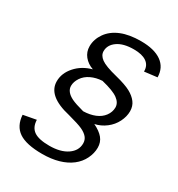

<svg xmlns="http://www.w3.org/2000/svg" viewBox="-189 -848 979 1055"><g transform="rotate(30 300.0 -320.5)"><path d="M397.9 -724.6Q482.4 -724.6 528.3 -691.9Q574.2 -659.2 575.2 -597.7L494.6 -587.9V-590.3Q494.6 -627 466.8 -646.5Q439 -666 386.7 -666Q320.3 -666 283.2 -639.9Q246.1 -613.8 246.1 -574.2Q246.1 -547.9 272.9 -528.1Q299.8 -508.3 375.5 -489.7Q439.5 -473.6 470.9 -456.5Q502.4 -439.5 520 -416Q537.6 -392.6 537.6 -360.4Q537.6 -326.7 520.5 -292.5Q503.4 -258.3 471.9 -234.1Q440.4 -210 402.3 -201.7Q443.4 -182.1 463.6 -157.5Q483.9 -132.8 483.9 -98.1Q483.9 -63 466.8 -27.8Q449.7 7.3 417.2 32.5Q384.8 57.6 338.9 70.8Q293 84 235.8 84Q134.8 84 87.4 52Q40 20 35.6 -48.8L117.2 -64Q118.7 -17.1 149.4 4.2Q180.2 25.4 247.1 25.4Q318.4 25.4 360.6 -3.7Q402.8 -32.7 402.8 -78.6Q402.8 -101.1 389.2 -117.2Q375.5 -133.3 349.6 -145.3Q323.7 -157.2 257.3 -174.8Q106 -209.5 106 -302.2Q106 -354 144.8 -397.7Q183.6 -441.4 245.1 -458Q209 -470.7 187.5 -497.3Q166 -523.9 166 -559.1Q166 -603.5 193.8 -643.1Q221.7 -682.6 272.7 -703.6Q323.7 -724.6 397.9 -724.6ZM457.5 -337.9Q457.5 -367.7 427.7 -389.6Q397.9 -411.6 322.8 -429.7Q283.7 -427.7 252.2 -412.6Q220.7 -397.5 203.6 -371.6Q186.5 -345.7 186.5 -319.8Q186.5 -301.3 198.5 -285.9Q210.4 -270.5 234.6 -258.5Q258.8 -246.6 314 -231.9Q356 -232.9 388.2 -246.1Q420.4 -259.3 438.7 -283.9Q457 -308.6 457.5 -337.9Z"/></g></svg>

Font: Cousine
Style: Italic
Weight: 400
Italic angle: -12°
Monospace: yes
Designer: Steve Matteson
Foundry: Monotype Imaging Inc.
Version: Version 1.21